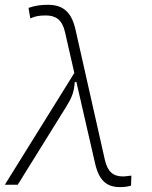

<svg xmlns="http://www.w3.org/2000/svg" viewBox="-21 -762 627 792"><path d="M473.6 9.8C490.7 9.8 503.9 8.3 519.5 3.9L521 -37.6C501.5 -35.2 491.7 -34.2 486.3 -34.2C446.3 -34.2 422.9 -53.2 411.6 -102.5L290.5 -639.6C273.9 -713.9 237.8 -742.2 176.8 -742.2C147.9 -742.2 125.5 -739.3 96.7 -729.5L104 -686C127.4 -695.8 139.6 -698.2 168.9 -698.2C209.5 -698.2 235.8 -679.7 247.1 -629.9L285.6 -460.9L-1 0H52.2L251.5 -320.8C273.9 -356.9 284.7 -380.9 287.1 -422.4L293.9 -424.8L371.1 -88.4C387.2 -17.6 418.9 9.8 473.6 9.8Z"/></svg>

Font: Cascadia Code PL ExtraLight
Style: Italic
Weight: 200
Italic angle: -10°
Monospace: yes
Designer: Aaron Bell
Foundry: Saja Typeworks
Version: Version 2404.023